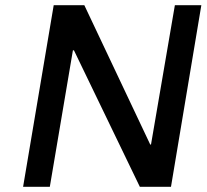

<svg xmlns="http://www.w3.org/2000/svg" viewBox="-20 -720 796 740"><path d="M187 -700H305L559 -163H562L654 -700H756L639 0H519L265 -526H261L172 0H69Z"/></svg>

Font: Be Vietnam Medium
Style: Italic
Weight: 500
Italic angle: -9.444°
Designer: Gabriel Lam
Foundry: TypeRant
Version: Version 3.000